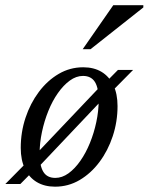

<svg xmlns="http://www.w3.org/2000/svg" viewBox="-41 -692 559 722"><path d="M272 -439Q312 -439 340.8 -421.8Q369.5 -404.5 385.2 -372Q401 -339.5 401 -293Q401 -234.5 383 -180Q365 -125.5 333 -82.8Q301 -40 258.5 -15Q216 10 166 10Q126.5 10 97.5 -7.2Q68.5 -24.5 52.8 -57.2Q37 -90 37 -136Q37 -195 55 -249.2Q73 -303.5 105 -346.2Q137 -389 179.5 -414Q222 -439 272 -439ZM167 -23Q192.5 -23 216.5 -40.2Q240.5 -57.5 261.2 -87.2Q282 -117 297.2 -154.5Q312.5 -192 321.2 -233.2Q330 -274.5 330 -314Q330 -361.5 315.8 -384Q301.5 -406.5 271 -406.5Q245.5 -406.5 221.5 -389Q197.5 -371.5 176.8 -342Q156 -312.5 140.8 -274.8Q125.5 -237 116.8 -195.8Q108 -154.5 108 -115Q108 -68.5 122 -45.8Q136 -23 167 -23ZM402.5 -429H459.5L375.5 -344L350.5 -324.5L101.5 -61.5L80 -45L35.5 0H-21L60.5 -82.5L84.5 -102L337 -368L359 -385ZM270 -507 385 -672.5H498V-664L299.5 -507Z"/></svg>

Font: Newsreader 20pt
Style: Italic
Weight: 400
Italic angle: -17°
Version: Version 1.003